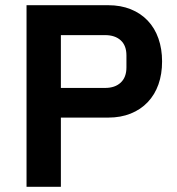

<svg xmlns="http://www.w3.org/2000/svg" viewBox="-20 -718 681 738"><path d="M82 0V-698H396Q444 -698 482.5 -682.5Q521 -667 548 -638.5Q575 -610 589 -570Q603 -530 603 -482Q603 -433 589 -393.5Q575 -354 548 -325.5Q521 -297 482.5 -281.5Q444 -266 396 -266H214V0ZM214 -380H384Q422 -380 444 -400.5Q466 -421 466 -459V-505Q466 -543 444 -563Q422 -583 384 -583H214Z"/></svg>

Font: IBM Plex Sans Arabic SemiBold
Style: Regular
Weight: 600
Designer: Mike Abbink, Paul van der Laan, Pieter van Rosmalen, Wael Morcos, Khajak Apelian
Foundry: Bold Monday
Version: Version 1.1